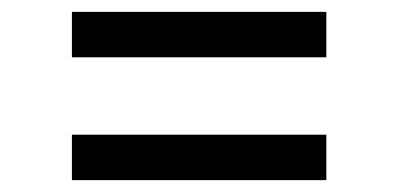

<svg xmlns="http://www.w3.org/2000/svg" viewBox="-20 -515 667 322"><path d="M100.6 -495.1H527.3V-418.9H100.6ZM100.6 -289.1H527.3V-212.9H100.6Z"/></svg>

Font: WEMIX Pretendard Variable
Style: Regular
Weight: 400
Designer: Base glyphs from Inter by Rasmus Andersson; Hangeul glyphs from Noto Sans CJK(Source Han Sans) by Jang Soo-young and Kan
Foundry: Kil Hyung-jin
Version: Version 1.000;Glyphs 3.2 (3208)